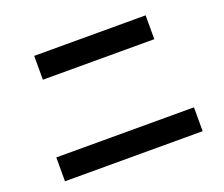

<svg xmlns="http://www.w3.org/2000/svg" viewBox="-117 -889 1233 1059"><g transform="rotate(-20 500.0 -360.0)"><path d="M173 -574V-714H827V-574ZM96 -6V-146H904V-6Z"/></g></svg>

Font: Murecho SemiBold
Style: Regular
Weight: 600
Designer: Neil Summerour
Foundry: Positype
Version: Version 1.010; ttfautohint (v1.8.3)